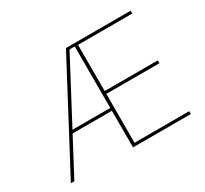

<svg xmlns="http://www.w3.org/2000/svg" viewBox="-131 -832 1097 1026"><g transform="rotate(-30 417.5 -319.5)"><path d="M37 0 375.5 -639H426V-623H388.5L58.5 0ZM172.5 -226V-243.5H427V-226ZM427 0V-17.5H777V0ZM420.5 0V-639H440V0ZM430.5 -319V-336.5H767.5V-319ZM426 -621.5V-639H774.5V-621.5Z"/></g></svg>

Font: Anek Gurmukhi Thin
Style: Regular
Weight: 250
Designer: Sarang Kulkarni (Gurmukhi), Yesha Goshar (Latin)
Foundry: Ek Type
Version: Version 1.003